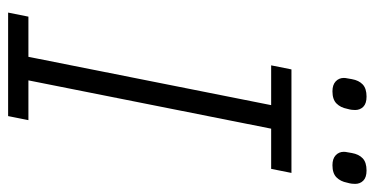

<svg xmlns="http://www.w3.org/2000/svg" viewBox="-245 -678 923 473"><g transform="rotate(90 216.5 -441.5)"><path d="M266 0H11L21 -50H120L239 -648H141L151 -698H406L396 -648H297L178 -50H276ZM205 -799Q189 -799 180.5 -807Q172 -815 172 -827Q172 -831 173 -835.5Q174 -840 175 -847Q178 -864 188 -873.5Q198 -883 218 -883Q235 -883 243 -875Q251 -867 251 -855Q251 -851 250.5 -846.5Q250 -842 248 -835Q245 -819 235 -809Q225 -799 205 -799ZM387 -799Q371 -799 362.5 -807Q354 -815 354 -827Q354 -831 355 -835.5Q356 -840 357 -847Q360 -864 370 -873.5Q380 -883 400 -883Q417 -883 425 -875Q433 -867 433 -855Q433 -851 432.5 -846.5Q432 -842 430 -835Q427 -819 417 -809Q407 -799 387 -799Z"/></g></svg>

Font: IBM Plex Sans Light
Style: Italic
Weight: 300
Italic angle: -11.31°
Designer: Mike Abbink, Paul van der Laan, Pieter van Rosmalen
Foundry: Bold Monday
Version: Version 3.201